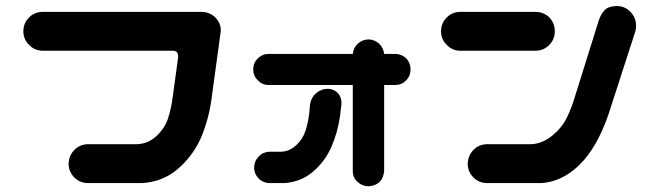

<svg xmlns="http://www.w3.org/2000/svg" viewBox="-20 -618 2207 646"><path d="M58.6 -512.7Q58.6 -540 77.6 -559.1Q96.7 -578.1 124 -578.1H657.2Q684.6 -578.1 704.1 -559.6Q724.6 -538.1 722.7 -512.7L691.4 -283.2Q681.6 -213.9 655.3 -152.3Q627 -90.8 576.7 -48.3Q526.4 -5.9 458 -2H274.4Q248 -2.9 230 -21Q211.9 -39.1 210.9 -65.4Q210.9 -92.8 229 -112.3Q247.1 -131.8 274.4 -132.8H442.4Q479.5 -134.8 507.3 -161.1Q535.2 -187.5 545.9 -221.2Q556.6 -254.9 561.5 -294.9L579.1 -422.9Q582 -446.3 562.5 -447.3H124Q96.7 -447.3 78.1 -466.8Q58.6 -485.4 58.6 -512.7Z M832 -384.8Q832 -406.2 847.2 -421.4Q862.3 -436.5 883.8 -436.5H1167Q1168.9 -457 1183.6 -470.7Q1199.2 -485.4 1220.7 -485.4Q1242.2 -484.4 1256.8 -469.7Q1270.5 -456.1 1272.5 -436.5H1309.6Q1331.1 -436.5 1346.7 -421.9Q1361.3 -406.2 1361.3 -384.8Q1361.3 -362.3 1346.2 -347.2Q1331.1 -332 1309.6 -332H1272.5V-42Q1267.6 4.9 1220.7 8.8Q1199.2 8.8 1183.1 -5.9Q1167 -20.5 1167 -42V-332H883.8Q862.3 -332 847.7 -347.7Q832 -362.3 832 -384.8ZM1083 -319.3Q1104.5 -318.4 1117.2 -304.2Q1129.9 -290 1128.9 -268.6L1124 -227.5Q1116.2 -171.9 1094.7 -123Q1072.3 -73.2 1032.2 -39.6Q992.2 -5.9 937.5 -2H885.7Q864.3 -2.9 850.1 -17.6Q835.9 -32.2 835 -52.7Q835 -75.2 849.6 -90.8Q864.3 -106.4 885.7 -107.4H924.8Q954.1 -108.4 976.6 -129.4Q999 -150.4 1007.8 -177.7Q1016.6 -205.1 1020.5 -236.3L1023.4 -268.6Q1027.3 -291 1044.4 -305.2Q1061.5 -319.3 1083 -319.3Z M1463.9 -512.7Q1463.9 -540 1482.9 -559.1Q1502 -578.1 1529.3 -578.1H1781.2Q1808.6 -578.1 1828.1 -559.6Q1846.7 -540 1846.7 -512.7Q1846.7 -485.4 1827.6 -466.3Q1808.6 -447.3 1781.2 -447.3H1529.3Q1502 -447.3 1483.4 -466.8Q1463.9 -485.4 1463.9 -512.7ZM2116.2 -507.8 2026.4 -230.5Q1987.3 -119.1 1928.7 -62.5Q1870.1 -5.9 1800.8 -2H1617.2Q1590.8 -2.9 1572.8 -21Q1554.7 -39.1 1553.7 -65.4Q1553.7 -92.8 1571.8 -112.3Q1589.8 -131.8 1617.2 -132.8H1767.6Q1804.7 -134.8 1837.4 -161.1Q1870.1 -187.5 1886.7 -221.2Q1903.3 -254.9 1915 -294.9L1995.1 -550.8Q2002 -571.3 2015.1 -584.5Q2028.3 -597.7 2055.7 -597.7Q2082 -597.7 2101.1 -578.1Q2120.1 -558.6 2120.1 -531.2Q2120.1 -518.6 2116.2 -507.8Z"/></svg>

Font: Nico Moji
Style: Regular
Weight: 400
Version: Version 1.02